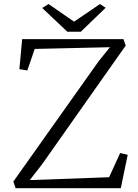

<svg xmlns="http://www.w3.org/2000/svg" viewBox="-20 -958 700 977"><path d="M322.8 -796.4H391.1L517.6 -918.5L488.8 -937.5L356.9 -847.7L227.1 -937.5L194.8 -917.5ZM47.9 -34.2 59.6 -0.5H594.7L629.9 -170.4L591.3 -179.2L535.2 -56.2L131.3 -41.5L193.4 -121.1L619.6 -726.1L608.4 -758.8H92.8L78.6 -606L119.1 -599.6L156.7 -709L539.6 -717.8L482.4 -647Z"/></svg>

Font: Merriweather
Style: Light
Weight: 250
Designer: Eben Sorkin ( eben@eyebytes.com )
Foundry: Sorkin Type Co.
Version: Version 1.003